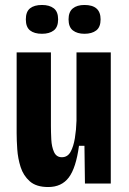

<svg xmlns="http://www.w3.org/2000/svg" viewBox="-20 -739 518 773"><path d="M174 14Q126 14 100 -9Q74 -32 63 -66.5Q52 -101 49.5 -138Q47 -175 47 -203V-528H185V-232Q185 -207 186.5 -177.5Q188 -148 197.5 -127Q207 -106 229 -106Q252 -106 264 -127.5Q276 -149 281.5 -183Q287 -217 288 -253V-528H426V0H322L320 -152H298Q286 -63 257 -24.5Q228 14 174 14ZM320 -603Q291 -603 273.5 -616.5Q256 -630 256 -661Q256 -691 273 -705Q290 -719 320 -719Q385 -719 385 -661Q385 -630 367.5 -616.5Q350 -603 320 -603ZM149 -603Q118 -603 101 -616.5Q84 -630 84 -661Q84 -692 101 -705.5Q118 -719 149 -719Q179 -719 196.5 -705.5Q214 -692 214 -661Q214 -630 196.5 -616.5Q179 -603 149 -603Z"/></svg>

Font: Bricolage Grotesque 10pt Condensed Bricolage Grotesque 10pt Condensed Regular
Style: Bold
Weight: 700
Width: 3
Designer: Mathieu Triay
Foundry: Atelier Triay
Version: Version 1.000; ttfautohint (v1.8.4.7-5d5b);gftools[0.9.32]